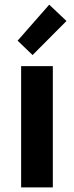

<svg xmlns="http://www.w3.org/2000/svg" viewBox="-20 -816 322 836"><path d="M72 0V-528H210V0ZM56.7 -638.9 194.4 -795.7 269.4 -724.6 121.8 -576.3Z"/></svg>

Font: Oxanium ExtraLight
Style: Regular
Weight: 200
Designer: Severin Meyer
Version: Version 2.000